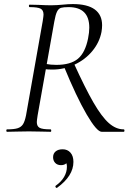

<svg xmlns="http://www.w3.org/2000/svg" viewBox="-20 -648 653 944"><path d="M15 -12Q49 -12 66.5 -17.5Q84 -23 93 -37Q102 -51 108 -81L190 -544Q194 -570 194 -576Q194 -598 179.5 -605.5Q165 -613 126 -613Q122 -613 122 -619Q122 -625 126 -625L170 -624Q208 -622 231 -622Q247 -622 261.5 -623Q276 -624 287 -625Q316 -628 338 -628Q410 -628 446 -601.5Q482 -575 482 -524Q482 -509 479 -491Q469 -439 433.5 -396.5Q398 -354 346 -330Q294 -306 238 -306Q214 -306 200 -308L203 -334Q230 -329 257 -329Q327 -329 363 -359Q399 -389 413 -459Q419 -489 419 -512Q419 -613 317 -613Q292 -613 280 -609.5Q268 -606 260.5 -591Q253 -576 247 -542L165 -81Q161 -55 161 -48Q161 -27 175 -19.5Q189 -12 228 -12Q232 -12 232 -6Q232 0 229 0Q200 0 184 -1L122 -2L61 -1Q44 0 15 0Q11 0 11 -6Q11 -12 15 -12ZM294 -322 342 -339Q399 -214 439.5 -144Q480 -74 515 -43Q550 -12 588 -12Q592 -12 592 -6Q592 0 588 0H480Q456 0 406 -85.5Q356 -171 294 -322ZM259 276Q255 276 253 271.5Q251 267 254 265Q281 246 295 222Q309 198 309 172Q309 156 302.5 147.5Q296 139 287 137L315 127Q316 145 306.5 154.5Q297 164 280 164Q262 164 251.5 153Q241 142 241 125Q241 107 253.5 96.5Q266 86 288 86Q312 86 326.5 102.5Q341 119 341 148Q341 217 261 275Z"/></svg>

Font: Cormorant Garamond
Style: Italic
Weight: 400
Italic angle: -10°
Designer: Christian Thalmann (Catharsis Fonts)
Foundry: Catharsis Fonts
Version: Version 4.000